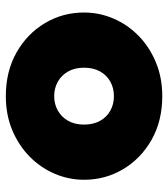

<svg xmlns="http://www.w3.org/2000/svg" viewBox="22 -598 590 675"><g transform="rotate(90 317.5 -260.0)"><path d="M317.5 15Q230.5 15 164.2 -22.5Q98 -60 60.8 -122.5Q23.5 -185 23.5 -260Q23.5 -314 44.8 -363.5Q66 -413 105.2 -451.5Q144.5 -490 198.5 -512.5Q252.5 -535 317.5 -535Q404.5 -535 470.8 -497.5Q537 -460 574.2 -397.5Q611.5 -335 611.5 -260Q611.5 -206 590.2 -156.5Q569 -107 529.8 -68.5Q490.5 -30 436.8 -7.5Q383 15 317.5 15ZM317.5 -155Q345.5 -155 368.2 -167.8Q391 -180.5 404.2 -204Q417.5 -227.5 417.5 -260Q417.5 -292.5 404.5 -316Q391.5 -339.5 368.8 -352.2Q346 -365 317.5 -365Q289 -365 266.2 -352.2Q243.5 -339.5 230.5 -316Q217.5 -292.5 217.5 -260Q217.5 -227.5 230.8 -204Q244 -180.5 266.8 -167.8Q289.5 -155 317.5 -155Z"/></g></svg>

Font: Geologica Black
Style: Regular
Weight: 900
Designer: Sindre Bremnes, Frode Helland
Foundry: Monokrom Skriftforlag AS
Version: Version 1.010;gftools[0.9.28]